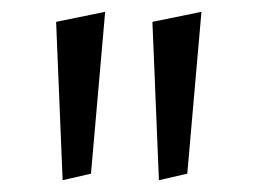

<svg xmlns="http://www.w3.org/2000/svg" viewBox="-20 -766 436 325"><path d="M86 -461 75 -729 158 -746 134 -472ZM249 -461 238 -729 321 -746 297 -472Z"/></svg>

Font: Marhey Light Light
Style: Regular
Weight: 300
Version: Version 1.000